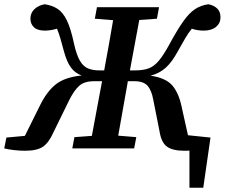

<svg xmlns="http://www.w3.org/2000/svg" viewBox="-44 -698 1057 903"><path d="M823 11Q767 11 740.5 -9Q714 -29 706 -82L677 -228Q669 -273 650 -294.5Q631 -316 589 -316H557L556 -308Q545 -246 534 -184Q523 -122 512 -60L597 -53L587 0H296L306 -53L388 -59L436 -316H398Q352 -316 328 -294Q304 -272 282 -228L208 -77Q186 -27 158 -8Q130 11 74 11Q49 11 22.5 8Q-4 5 -24 0L-14 -51L73 -59L146 -206Q178 -270 220 -302.5Q262 -335 340 -343Q309 -354 289.5 -380.5Q270 -407 256 -459Q247 -494 239.5 -519Q232 -544 224 -563Q211 -559 196 -556.5Q181 -554 167 -554Q132 -554 115.5 -570Q99 -586 99 -610Q99 -637 118 -655Q137 -673 166 -678Q201 -673 226.5 -656.5Q252 -640 270.5 -602Q289 -564 304 -493Q316 -439 332 -412Q348 -385 370.5 -376Q393 -367 422 -367H446Q457 -426 467.5 -485Q478 -544 488 -603L402 -610L412 -664H704L694 -610L611 -604L567 -367H593Q630 -367 655.5 -376.5Q681 -386 703.5 -413Q726 -440 753 -490Q790 -558 817.5 -597Q845 -636 872.5 -654.5Q900 -673 936 -678Q962 -673 977.5 -658Q993 -643 993 -617Q993 -589 972 -571.5Q951 -554 914 -554Q898 -554 884 -556.5Q870 -559 858 -563Q842 -543 827.5 -518.5Q813 -494 793 -458Q765 -406 735.5 -379.5Q706 -353 664 -342Q734 -332 765 -297.5Q796 -263 810 -197L840 -62L946 -51L912 185H847V10Q841 11 835 11Q829 11 823 11Z"/></svg>

Font: Source Serif 4 SmText Semibold
Style: Italic
Weight: 600
Italic angle: -12°
Designer: Frank Grießhammer
Foundry: Adobe
Version: Version 4.005;hotconv 1.1.0;makeotfexe 2.6.0